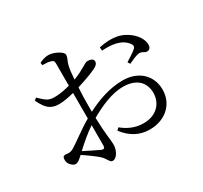

<svg xmlns="http://www.w3.org/2000/svg" viewBox="-163 -994 1326 1257"><g transform="rotate(-30 500.0 -365.5)"><path d="M653 -620C723 -625 800 -618 840 -562C851 -546 850 -538 839 -526C825 -512 779 -484 759 -471L770 -453C791 -463 830 -481 847 -483C879 -489 888 -463 911 -468C930 -470 937 -487 936 -507C933 -570 861 -636 784 -651C740 -659 701 -656 651 -646ZM168 -161C151 -151 138 -146 111 -150C89 -152 83 -144 83 -121C83 -106 88 -93 101 -80C111 -70 122 -63 133 -63C147 -63 160 -71 190 -99C227 -75 275 -39 297 -20C329 9 331 40 354 40C384 40 411 -6 411 -51C411 -87 400 -124 396 -260C475 -305 568 -347 651 -347C758 -347 806 -289 806 -214C806 -135 751 -72 652 -72C584 -72 534 -100 494 -132L478 -116C530 -47 595 -16 666 -16C792 -16 869 -99 869 -201C869 -312 787 -384 672 -384C571 -384 479 -350 395 -307V-350C395 -396 396 -444 399 -489C447 -504 510 -525 547 -544C568 -554 579 -566 579 -583C578 -605 552 -609 534 -609C513 -608 480 -575 402 -546C405 -588 409 -623 414 -644C421 -676 436 -691 436 -715C436 -739 372 -771 334 -771C309 -771 285 -763 264 -752L267 -733C293 -733 313 -732 330 -726C346 -721 350 -717 350 -695V-530C310 -519 272 -513 244 -512C191 -510 176 -520 125 -570L108 -557C149 -466 191 -457 240 -457C269 -457 314 -466 350 -475V-340V-282C283 -244 205 -183 168 -161ZM350 -232V-79C350 -60 343 -52 322 -61C291 -75 246 -98 209 -117C251 -156 302 -200 350 -232Z"/></g></svg>

Font: Harano Aji Mincho KR
Style: Regular
Weight: 400
Foundry: Masamichi Hosoda
Version: HaranoAjiMinchoKR-Regular version 20230610;ttx 4.39.4